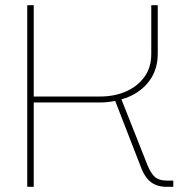

<svg xmlns="http://www.w3.org/2000/svg" viewBox="-20 -720 720 740"><path d="M85 0V-700H110V-348H365Q421 -348 465.5 -367.5Q510 -387 536.5 -423.5Q563 -460 563 -511V-700H588V-513Q588 -447 550 -401Q512 -355 448 -337L549 -82Q562 -51 577.5 -37.5Q593 -24 624 -24H648V0H621Q586 0 562.5 -17.5Q539 -35 525 -71L424 -331Q409 -328 394 -326.5Q379 -325 362 -325H110V0Z"/></svg>

Font: MuseoModerno Thin Thin
Style: Regular
Weight: 250
Version: Version 1.003